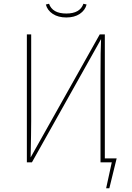

<svg xmlns="http://www.w3.org/2000/svg" viewBox="-20 -864 701 1022"><path d="M224 -840 241 -844Q259 -792 333 -792Q406 -792 424 -844L441 -840Q433 -809 404.5 -790Q376 -771 333 -771Q290 -771 261 -790Q232 -809 224 -840ZM601 -21 562 138H545L575 0H515V-456Q515 -601 518 -656L150 0H123V-681H146V-219Q146 -164 143 -26L511 -681H538V-21Z"/></svg>

Font: Fira Sans Thin
Style: Regular
Weight: 100
Designer: bBox Type GmbH & Carrois Corporate GbR & Edenspiekermann AG
Foundry: bBox Type GmbH & Carrois Corporate GbR & Edenspiekermann AG
Version: Version 4.301